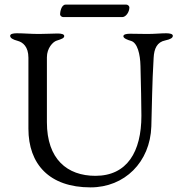

<svg xmlns="http://www.w3.org/2000/svg" viewBox="-20 -797 778 831"><path d="M264 -777C245 -777 240 -744 240 -735C240 -729 247 -723 254 -723H509C525 -723 540 -745 540 -765C540 -771 533 -777 527 -777ZM645 -547C647 -587 660 -615 695 -622C718 -627 728 -633 728 -642C728 -650 716 -653 699 -653C676 -653 650 -650 618 -650C589 -650 573 -651 543 -651C526 -651 514 -648 514 -640C514 -631 533 -624 547 -620C575 -612 587 -562 588 -511C590 -434 592 -340 592 -296C592 -140 530 -36 393 -36C271 -36 183 -108 183 -268V-549C183 -589 209 -616 225 -621C247 -628 258 -632 258 -641C258 -649 246 -652 229 -652C208 -652 180 -650 149 -650C112 -650 83 -653 53 -653C36 -653 24 -650 24 -642C24 -633 34 -626 57 -620C79 -614 103 -595 103 -547V-240C103 -87 193 14 372 14C519 14 630 -95 635 -250C638 -342 638 -432 645 -547Z"/></svg>

Font: EB Garamond 12
Style: Regular
Weight: 400
Version: Version 0.016+